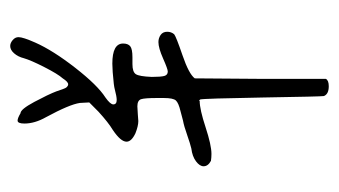

<svg xmlns="http://www.w3.org/2000/svg" viewBox="-166 -513 674 382"><g transform="rotate(-90 171.0 -322.0)"><path d="M275.4 -414.1Q275.4 -435.5 235.4 -435.5Q221.7 -435.5 195.3 -432.6Q187.5 -431.6 184.6 -430.7Q169.9 -426.8 163.1 -426.8Q154.3 -426.8 154.3 -433.6Q154.3 -439.5 168 -449.2Q192.4 -464.8 227.1 -509.3Q261.7 -553.7 277.3 -588.9Q288.1 -613.3 288.1 -622.1Q288.1 -628.9 282.2 -633.8Q276.4 -638.7 270.5 -638.7Q262.7 -638.7 255.9 -630.9Q249 -623 246.1 -611.3Q242.2 -597.7 228.5 -570.8Q214.8 -543.9 206.1 -534.2Q199.2 -523.4 194.3 -523.4Q191.4 -523.4 189 -525.9Q186.5 -528.3 184.6 -534.2Q182.6 -540 180.2 -546.9Q177.7 -553.7 171.9 -565.9Q166 -578.1 159.2 -590.8Q144.5 -618.2 136.7 -618.2Q127 -624 122.1 -624Q116.2 -624 116.2 -610.4Q116.2 -589.8 128.9 -567.4Q154.3 -520.5 157.2 -500L158.2 -481.4L139.6 -462.9Q118.2 -443.4 103.5 -434.6Q80.1 -418.9 80.1 -407.2Q80.1 -397.5 96.7 -389.6Q111.3 -383.8 121.1 -383.8Q124 -383.8 134.8 -384.8Q145.5 -385.7 150.4 -385.7Q162.1 -385.7 164.6 -378.4Q167 -371.1 167 -346.7Q167 -338.9 167 -333Q167 -314.5 162.1 -309.1Q157.2 -303.7 140.6 -299.8Q129.9 -296.9 122.1 -294.9Q111.3 -293 93.3 -286.6Q75.2 -280.3 66.4 -278.3Q50.8 -276.4 41 -269Q31.2 -261.7 31.2 -253.9Q31.2 -245.1 42 -239.3Q48.8 -238.3 55.7 -238.3Q73.2 -238.3 108.9 -250Q144.5 -261.7 161.1 -261.7Q161.1 -262.7 162.1 -262.7Q164.1 -260.7 164.1 -260.7Q166 -253.9 168 -136.7Q169.9 -19.5 170.9 -14.6Q174.8 -4.9 190.4 -4.9Q202.1 -4.9 205.1 -10.7V-141.6L206.1 -271.5Q214.8 -283.2 252 -295.9Q289.1 -308.6 293.9 -312.5Q298.8 -318.4 298.8 -326.2Q298.8 -335 292.5 -339.4Q286.1 -343.8 278.3 -343.8Q266.6 -343.8 245.6 -334.5Q224.6 -325.2 219.7 -325.2Q212.9 -325.2 210.9 -332Q209 -338.9 209 -356.4Q209 -357.4 209 -357.4Q210 -381.8 214.4 -388.7Q218.8 -395.5 234.4 -395.5Q234.4 -395.5 237.8 -395.5Q241.2 -395.5 244.6 -395.5Q248 -395.5 248 -395.5Q264.6 -395.5 270 -399.9Q275.4 -404.3 275.4 -414.1Z"/></g></svg>

Font: 辰宇落雁體 Thin
Style: Regular
Weight: 100
Designer: Written by Liu, Wei-Chen; Created by Wang, Li-Yu.
Foundry: New Value
Version: Version 1.000